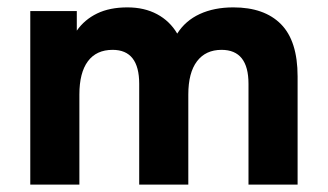

<svg xmlns="http://www.w3.org/2000/svg" viewBox="-20 -500 888 520"><path d="M653 0V-273Q653 -365 580 -365Q537 -365 513.5 -334Q490 -303 490 -244V0H357V-273Q357 -365 285 -365Q241 -365 218 -334Q195 -303 195 -244V0H62V-470H188V-417Q209 -447 243 -463.5Q277 -480 325 -480Q371 -480 405.5 -461.5Q440 -443 460 -409Q482 -444 521 -462Q560 -480 612 -480Q696 -480 741 -434.5Q786 -389 786 -293V0Z"/></svg>

Font: Celebes
Style: Bold
Weight: 700
Designer: Anugrah Pasau
Foundry: Lafontype
Version: Version 1.000; ttfautohint (v1.8.4)